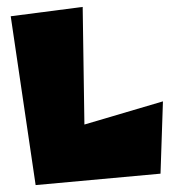

<svg xmlns="http://www.w3.org/2000/svg" viewBox="-20 -551 513 555"><path d="M11 -504 83 -16 444 -49 451 -258 224 -191 219 -531Z"/></svg>

Font: Super Mario
Style: Regular
Weight: 400
Version: Version 1.0